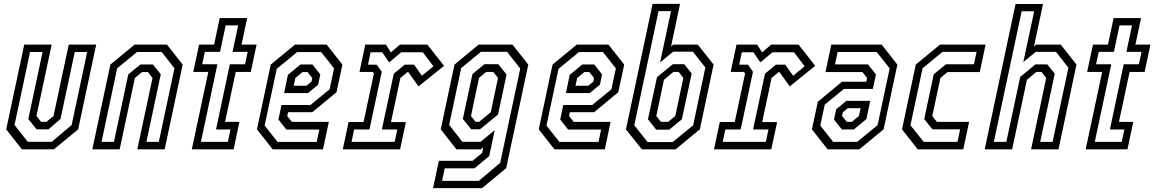

<svg xmlns="http://www.w3.org/2000/svg" viewBox="-20 -770 5952 990"><path d="M93 0 12 -103 105 -540H246.5L168 -172L192 -141.5H219L256 -172L334.5 -540H476L383 -103L258 0ZM123 -39H247L349.5 -125.5L429.5 -502H365.5L292 -156.5L229.5 -103H168.5L126 -156.5L199.5 -502H135L55 -125.5Z M456 0 549 -437 674 -540H841L922 -437L829 0H688L766.5 -368L742.5 -398.5H712.5L675.5 -368L597 0ZM503.5 -38.5H567.5L641.5 -386.5L704 -437.5H768.5L809 -387L735 -38.5H799L879.5 -418L813.5 -502H686.5L584 -417.5Z M969 0 1054 -399H976.5L1006.5 -540H1084L1113 -677H1254.5L1225.5 -540H1303L1273 -399H1195.5L1140.5 -141.5H1214.5L1184.5 0ZM1016 -38.5H1155L1168.5 -102.5H1094L1165 -438.5H1243.5L1257 -502.5H1179L1208 -639H1143.5L1114.5 -502.5H1036.5L1022.5 -438.5H1101Z M1664.5 -540 1745.5 -437 1715 -294.5 1590.5 -191.5H1465.5L1461 -172L1485 -141.5H1675.5L1645.5 0H1386L1305 -103L1376 -437L1501 -540ZM1636 -501.5H1512L1407 -415L1344.5 -122.5L1411.5 -38H1613L1626.5 -102H1456.5L1415.5 -153.5L1431.5 -228.5H1580.5L1679.5 -309.5L1702.5 -417.5ZM1591 -437.5 1631.5 -386.5 1620.5 -333.5 1568 -290H1445L1464.5 -384L1529.5 -437.5ZM1565.5 -398.5H1540L1503 -368L1494.5 -328H1560.5L1586 -349L1590 -368Z M1747.5 0 1777.5 -141H1854.5L1908 -391.5L1902 -399H1833.5L1863.5 -540H1970L1995.5 -500L2042.5 -540H2183.5L2269.5 -430.5L2138 -324.5L2085 -398.5H2081.5L2044.5 -368L1996 -140.5H2073L2043 0ZM1792.5 -38.5H2015L2028.5 -102.5H1949L2010.5 -390L2066.5 -436.5H2115L2155.5 -379.5L2215 -428L2160 -500.5H2049L1986.5 -448.5L1950.5 -500.5H1891L1877.5 -436.5H1922.5L1948.5 -400L1885 -102.5H1806Z M2213 200 2243 59H2417L2466 18.5L2472 -10L2460 0H2333.5L2252.5 -103L2323.5 -437L2448 -540H2622.5L2704 -437L2590 97L2465.5 200ZM2259.5 162.5H2449L2559 70L2662.5 -416.5L2594.5 -503H2460L2358 -419L2296 -126L2364 -39H2458L2531 -99L2502.5 34.5L2426.5 98H2273ZM2409.5 -103.5 2366.5 -157 2416 -388 2477.5 -439H2549.5L2592 -385.5L2548 -179.5L2455 -103.5ZM2432.5 -141.5H2450L2510.5 -191.5L2548 -368.5L2523.5 -399H2487L2450 -368.5L2408.5 -172Z M3117.5 -540 3198.5 -437 3168 -294.5 3043.5 -191.5H2918.5L2914 -172L2938 -141.5H3128.5L3098.5 0H2839L2758 -103L2829 -437L2954 -540ZM3089 -501.5H2965L2860 -415L2797.5 -122.5L2864.5 -38H3066L3079.5 -102H2909.5L2868.5 -153.5L2884.5 -228.5H3033.5L3132.5 -309.5L3155.5 -417.5ZM3044 -437.5 3084.5 -386.5 3073.5 -333.5 3021 -290H2898L2917.5 -384L2982.5 -437.5ZM3018.5 -398.5H2993L2956 -368L2947.5 -328H3013.5L3039 -349L3043 -368Z M3289.5 0 3207.5 -103 3345 -750H3486.5L3440 -530.5L3452 -540H3578L3659.5 -437L3588.5 -103L3463.5 0ZM3319 -37.5H3448.5L3554 -124L3617 -422L3552.5 -503.5H3451L3383.5 -448L3440 -712.5H3375.5L3250.5 -124ZM3363.5 -101.5 3321 -155 3367.5 -372 3449.5 -439H3508L3546.5 -391L3496 -155L3431 -101.5ZM3388 -141.5H3425L3462 -172L3503.5 -368L3479.5 -399H3452L3403.5 -358.5L3364 -172Z M3661.5 0 3691.5 -141H3768.5L3822 -391.5L3816 -399H3747.5L3777.5 -540H3884L3909.5 -500L3956.5 -540H4097.5L4183.5 -430.5L4052 -324.5L3999 -398.5H3995.5L3958.5 -368L3910 -140.5H3987L3957 0ZM3706.5 -38.5H3929L3942.5 -102.5H3863L3924.5 -390L3980.5 -436.5H4029L4069.5 -379.5L4129 -428L4074 -500.5H3963L3900.5 -448.5L3864.5 -500.5H3805L3791.5 -436.5H3836.5L3862.5 -400L3799 -102.5H3720Z M4247.5 0 4166.5 -103 4197 -245.5 4321.5 -348.5H4446.5L4451 -368L4427 -398.5H4236.5L4266.5 -540H4526L4607 -437L4536 -103L4411 0ZM4276 -38.5H4400L4505 -125L4567.5 -417.5L4500.5 -502H4299L4285.5 -438H4455.5L4496.5 -386.5L4480.5 -311.5H4331.5L4232.5 -230.5L4209.5 -122.5ZM4321 -102.5 4280.5 -153.5 4291.5 -206.5 4344 -250H4467L4447.5 -156L4382.5 -102.5ZM4346.5 -141.5H4372L4409 -172L4417.5 -212H4351.5L4326 -191L4322 -172Z M4712 0 4631 -103 4702 -437 4827 -540H5062L5032 -398.5H4866L4829 -368L4787 -172L4811 -141.5H4977L4947 0ZM4743 -38.5H4917L4930.5 -103H4788L4745.5 -156L4794.5 -387L4857.5 -438.5H5002L5015.5 -502.5H4839.5L4737 -418L4674.5 -124Z M5057.5 0 5216.5 -749.5H5358L5311.5 -530.5L5323 -540H5449.5L5530.5 -437L5438 0H5296.5L5374.5 -368L5350.5 -399H5323.5L5275 -358.5L5199 0ZM5104.5 -38.5H5169L5240.5 -373.5L5319 -438H5380L5418.5 -390L5343.5 -38.5H5407.5L5489 -421L5425 -502.5H5320.5L5256.5 -450L5312.5 -712H5248Z M5578 0 5663 -399H5585.5L5615.5 -540H5693L5722 -677H5863.5L5834.5 -540H5912L5882 -399H5804.5L5749.5 -141.5H5823.5L5793.5 0ZM5625 -38.5H5764L5777.5 -102.5H5703L5774 -438.5H5852.5L5866 -502.5H5788L5817 -639H5752.5L5723.5 -502.5H5645.5L5631.5 -438.5H5710Z"/></svg>

Font: Tourney Condensed Regular
Style: Italic
Weight: 400
Width: 3
Italic angle: -12°
Designer: Tyler Finck
Foundry: Etcetera Type Co
Version: Version 1.010; ttfautohint (v1.8.3)